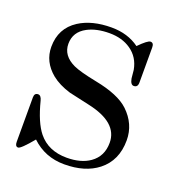

<svg xmlns="http://www.w3.org/2000/svg" viewBox="-96 -547 585 637"><g transform="rotate(20 196.5 -229.0)"><path d="M367.2 -133.8Q367.2 -62.5 317.4 -23.4Q272.5 11.7 199.2 11.7Q130.9 11.7 83.5 -33.7Q45.9 11.7 36.6 11.7Q25.9 11.7 25.9 -4.4V-161.6Q25.9 -177.2 39.1 -177.2Q49.3 -177.2 53.7 -160.2Q71.8 -88.9 98.6 -55.7Q134.3 -11.7 199.2 -11.7Q249.5 -11.7 280.8 -33.7Q316.9 -59.1 316.9 -106.9Q316.9 -178.7 208 -202.1Q145.5 -215.8 135.7 -218.3Q95.7 -230.5 70.3 -251Q25.9 -287.6 25.9 -340.3Q25.9 -405.8 78.6 -439.9Q123.5 -468.8 192.4 -468.8Q250 -468.8 290.5 -439Q319.8 -468.8 329.6 -468.8Q341.3 -468.8 341.3 -452.6V-328.6Q341.3 -311.5 327.1 -311.5Q315.9 -311.5 312 -332.5Q310.5 -347.2 309.1 -361.8Q301.3 -404.3 268.1 -427.2Q237.3 -448.7 192.4 -448.7Q146.5 -448.7 115.2 -432.1Q75.7 -411.1 75.7 -369.1Q75.7 -327.1 121.6 -305.7Q145 -294.9 204.1 -283.2Q287.1 -267.1 322.8 -233.4Q367.2 -191.4 367.2 -133.8Z"/></g></svg>

Font: Kurinto Book Core
Style: Regular
Weight: 400
Designer: Kurinto was developed by Clint Goss from a range of fonts that are compatible with the SIL Open Font License Version 1.1
Foundry: Clinton F. Goss
Version: Version 2.196; July 25, 2020